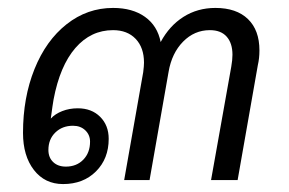

<svg xmlns="http://www.w3.org/2000/svg" viewBox="-20 -454 729 484"><path d="M634 -327Q634 -307 630 -290L579 0H512L563 -286Q566 -303 566 -316Q566 -345 551.5 -361.5Q537 -378 509 -378Q470 -378 441.5 -349Q413 -320 405 -273L357 0H293L341 -272Q343 -288 343 -296Q343 -334 322 -356Q301 -378 265 -378Q209 -378 170 -333Q131 -288 115 -203Q113 -192 108 -155Q119 -167 137 -174Q155 -181 176 -181Q211 -181 232.5 -159.5Q254 -138 254 -104Q254 -54 222 -22Q190 10 139 10Q93 10 65.5 -25.5Q38 -61 38 -119Q38 -208 67 -280Q96 -352 148 -393Q200 -434 265 -434Q314 -434 345.5 -411.5Q377 -389 385 -348Q407 -389 442.5 -411.5Q478 -434 523 -434Q576 -434 605 -406Q634 -378 634 -327ZM102 -76Q102 -57 114 -45.5Q126 -34 146 -34Q173 -34 190 -51.5Q207 -69 207 -97Q207 -114 195 -125.5Q183 -137 164 -137Q137 -137 119.5 -120Q102 -103 102 -76Z"/></svg>

Font: Sarabun Light
Style: Italic
Weight: 300
Italic angle: -10°
Designer: Suppakit Chalermlarp | Katatrad Co.,Ltd.
Foundry: Cadson Demak Co.,Ltd.
Version: Version 1.000; ttfautohint (v1.6)